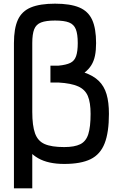

<svg xmlns="http://www.w3.org/2000/svg" viewBox="-20 -857 640 1047"><path d="M56 170V-622Q56 -702 77.5 -749Q99 -796 148.5 -816.5Q198 -837 280 -837Q363 -837 412 -816.5Q461 -796 482.5 -749Q504 -702 504 -622Q504 -583 498 -553.5Q492 -524 478 -501.5Q464 -479 441 -461Q490 -444 519 -415.5Q548 -387 561 -343.5Q574 -300 574 -236Q574 -135 550.5 -75Q527 -15 474 11Q421 37 330 37Q243 37 188.5 6Q134 -25 105.5 -84Q77 -143 66.5 -228.5Q56 -314 56 -422L156 -247Q156 -172 171 -130Q186 -88 223.5 -71.5Q261 -55 330 -55Q386 -55 417.5 -70.5Q449 -86 461.5 -125.5Q474 -165 474 -236Q474 -298 459 -333.5Q444 -369 406 -386Q368 -403 299 -407H255V-499H299Q341 -503 363.5 -514Q386 -525 395 -551Q404 -577 404 -622Q404 -671 393.5 -697.5Q383 -724 356.5 -734.5Q330 -745 280 -745Q231 -745 204 -734.5Q177 -724 166.5 -697.5Q156 -671 156 -622V170Z"/></svg>

Font: Victor Mono
Style: Bold
Weight: 700
Monospace: yes
Designer: Rune Bjørnerås
Version: Version 1.561;gftools[0.9.30]